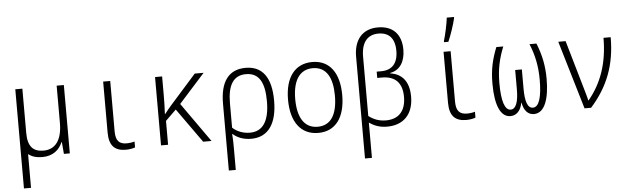

<svg xmlns="http://www.w3.org/2000/svg" viewBox="-58 -1022 4885 1489"><g transform="rotate(-5 2385.0 -277.0)"><path d="M237 10C320 10 370 -33 395 -92H398L406 0H452V-532H396V-242C396 -108 343 -39 251 -39C170 -39 129 -82 129 -187V-532H74V240H129V-23C155 -1 192 10 237 10Z M888 10C914 10 943 5 960 -2V-48C946 -43 920 -39 898 -39C840 -39 813 -67 813 -140V-532H758V-134C758 -32 803 10 888 10Z M1162 0H1217V-186L1300 -267L1490 0H1555L1338 -307L1540 -532H1471L1271 -307C1250 -284 1234 -263 1215 -239H1213C1216 -292 1217 -339 1217 -391V-532H1162Z M1669 -280V240H1723V84C1723 43 1723 4 1719 -39H1723C1756 -10 1803 10 1864 10C1998 10 2066 -93 2066 -269C2066 -451 1997 -542 1868 -542C1734 -542 1669 -450 1669 -280ZM1858 -38C1804 -38 1756 -58 1723 -89V-279C1723 -419 1767 -493 1866 -493C1967 -493 2010 -417 2010 -269C2010 -116 1959 -38 1858 -38Z M2386 10C2521 10 2596 -93 2596 -266C2596 -436 2524 -542 2386 -542C2253 -542 2174 -443 2174 -267C2174 -93 2251 10 2386 10ZM2385 -38C2282 -38 2230 -123 2230 -267C2230 -412 2284 -494 2386 -494C2493 -494 2539 -405 2539 -267C2539 -123 2490 -38 2385 -38Z M2729 -553V239H2783V-36C2823 -8 2864 8 2922 8C3051 8 3127 -72 3127 -208C3127 -326 3072 -389 2982 -401V-405C3057 -418 3099 -482 3099 -576C3099 -697 3032 -765 2917 -765C2798 -765 2729 -687 2729 -553ZM2917 -41C2862 -41 2820 -59 2783 -87V-549C2783 -659 2831 -717 2917 -717C2997 -717 3044 -670 3044 -572C3044 -474 2997 -424 2913 -424H2878V-375H2915C3023 -375 3072 -314 3072 -211C3072 -103 3018 -41 2917 -41Z M3418 -615V-606H3452C3474 -656 3500 -733 3512 -785V-794H3456C3451 -747 3431 -656 3418 -615ZM3538 10C3564 10 3593 5 3610 -2V-48C3596 -43 3570 -39 3548 -39C3490 -39 3463 -67 3463 -140V-532H3408V-134C3408 -32 3453 10 3538 10Z M3882 10C3930 10 3963 -26 3974 -86H3976C3987 -26 4017 10 4065 10C4150 10 4186 -102 4186 -253C4186 -356 4168 -441 4131 -533H4077C4114 -443 4132 -357 4132 -251C4132 -117 4109 -40 4061 -40C4019 -40 4001 -95 4001 -193V-343H3949V-193C3949 -95 3929 -40 3888 -40C3842 -40 3818 -112 3818 -252C3818 -359 3836 -441 3873 -533H3819C3782 -440 3764 -361 3764 -253C3764 -82 3806 10 3882 10Z M4459 0H4510C4644 -150 4709 -315 4709 -532H4653C4653 -334 4598 -182 4496 -59H4493C4488 -86 4475 -126 4466 -159L4358 -532H4301Z"/></g></svg>

Font: Noto Sans Mono Condensed Light
Style: Regular
Weight: 300
Width: 3
Designer: Monotype Design Team
Foundry: Monotype Imaging Inc.
Version: Version 2.014